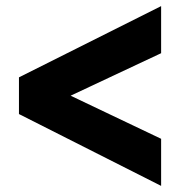

<svg xmlns="http://www.w3.org/2000/svg" viewBox="-20 -638 600 628"><path d="M507 -30V-184L211 -325L507 -464V-618L42 -385V-265Z"/></svg>

Font: Fixel Display ExtraBold
Style: Regular
Weight: 800
Designer: AlfaBravo + MacPaw
Foundry: Kyrylo Tkachov, Marchela Mozhyna, Serhii Makarenko, Maria Weinstein, Zakhar Kryvoshyya
Version: Version 1.211